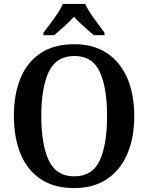

<svg xmlns="http://www.w3.org/2000/svg" viewBox="-20 -951 758 981"><path d="M359 10Q256 10 187.5 -36Q119 -82 85 -165Q51 -248 51 -359Q51 -470 85 -552Q119 -634 187.5 -679.5Q256 -725 360 -725Q458 -725 526.5 -679.5Q595 -634 630.5 -551.5Q666 -469 666 -358Q666 -247 630.5 -164.5Q595 -82 526.5 -36Q458 10 359 10ZM359 -50Q452 -50 489.5 -131Q527 -212 527 -358Q527 -504 489.5 -584.5Q452 -665 360 -665Q268 -665 229.5 -584.5Q191 -504 191 -358Q191 -212 229.5 -131Q268 -50 359 -50ZM202 -784Q216 -803 236 -829Q256 -855 274 -882Q292 -909 301 -931H415Q425 -909 443 -882Q461 -855 480.5 -829Q500 -803 514 -784V-771H459Q438 -789 408.5 -815.5Q379 -842 358 -865Q337 -842 308 -816Q279 -790 257 -771H202Z"/></svg>

Font: Noto Serif Georgian SemiCondensed SemiBold
Style: Regular
Weight: 600
Width: 4
Designer: Monotype Design Team, Akaki Razmadze
Foundry: Google LLC
Version: Version 2.003; ttfautohint (v1.8.4.7-5d5b)